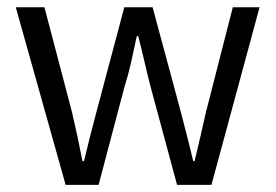

<svg xmlns="http://www.w3.org/2000/svg" viewBox="-20 -520 775 540"><path d="M164.6 0 24.4 -499.5H105L182.1 -206.1Q190.4 -170.4 197.8 -136.5Q205.1 -102.5 211.9 -66.9H216.3Q224.6 -102.5 233.4 -137Q242.2 -171.4 251.5 -206.1L329.6 -499.5H409.2L488.3 -206.1Q497.6 -170.4 506.3 -136.5Q515.1 -102.5 523.4 -66.9H527.3Q536.1 -102.5 543.7 -136.5Q551.3 -170.4 559.6 -206.1L634.8 -499.5H710L574.7 0H478L403.8 -274.9Q394.5 -310.5 386.5 -345.9Q378.4 -381.3 368.7 -418.5H364.7Q356.9 -381.3 348.9 -345.5Q340.8 -309.6 329.6 -273.9L257.3 0Z"/></svg>

Font: Akatab
Style: Regular
Weight: 400
Designer: SIL Global
Foundry: SIL Global
Version: Version 4.100